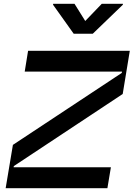

<svg xmlns="http://www.w3.org/2000/svg" viewBox="-20 -996 707 1016"><path d="M261.4 -975.9 260.7 -970.9 370 -817.5H470.9L630 -970.9L630.7 -975.9H518.5L431.1 -884.9L374.3 -975.9ZM548.3 0 566.8 -110.8H51.8L53.3 -117.2L629.3 -498.6L666.9 -727.3H128.6L110.8 -617.2H625.7L624.3 -610.1L48.3 -229.4L9.9 0Z"/></svg>

Font: Riot Sans 2.0
Style: Bold Italic
Weight: 600
Italic angle: -9.39999°
Designer: Rasmus Andersson
Foundry: rsms
Version: Version 3.006;hotconv 1.0.109;makeotfexe 2.5.65596